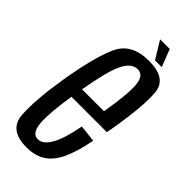

<svg xmlns="http://www.w3.org/2000/svg" viewBox="-228 -741 788 788"><g transform="rotate(45 166.0 -347.0)"><path d="M113.5 4Q11 4 6 -79Q1 -162 23.5 -299Q49 -453.5 82.8 -528.2Q116.5 -603 218 -603Q320.5 -603 327.2 -529.5Q334 -456 307.5 -301Q305 -285.5 302.5 -273.5H97Q79.5 -161.5 83.5 -110Q87.5 -52.5 122.5 -52.5Q151 -52.5 174 -91.5Q197 -130.5 213.5 -217.5L287.5 -209Q272.5 -130 250 -83.5Q227.5 -37 194.2 -16.5Q161 4 113.5 4ZM106 -326H233.5Q254.5 -451 249 -498Q243.5 -546 209.5 -546Q174 -546 150.5 -497.5Q128.5 -453 106 -326ZM234 -621.5 187.5 -697.5H243.5L273 -621.5Z"/></g></svg>

Font: Anybody Condensed Regular
Style: Italic
Weight: 400
Width: 3
Italic angle: -10°
Designer: Tyler Finck
Foundry: Etcetera Type Company
Version: Version 1.010; ttfautohint (v1.8.3) -l 8 -r 50 -G 200 -x 14 